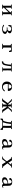

<svg xmlns="http://www.w3.org/2000/svg" viewBox="4671 -5237 658 10040"><g transform="rotate(90 5000.0 -217.0)"><path d="M789 -19Q789 -4 779.5 -1.5Q770 1 758 1Q739 1 720 0Q701 -1 682 -1Q658 -1 634 0.5Q610 2 586 2Q579 2 570 -3.5Q561 -9 561 -16Q561 -33 573 -32.5Q585 -32 596 -32Q612 -32 617 -39.5Q622 -47 622 -62Q622 -132 621.5 -201Q621 -270 621 -340L383 -93Q383 -85 382.5 -76Q382 -67 382 -59Q382 -48 386 -41Q390 -34 403 -34Q409 -34 414.5 -34.5Q420 -35 426 -35Q432 -35 440.5 -31Q449 -27 449 -19Q449 -8 438.5 -3.5Q428 1 418 1Q398 1 377.5 0Q357 -1 337 -1Q312 -1 287 0.5Q262 2 236 2Q218 2 218 -13Q218 -18 226 -25Q234 -32 238 -32Q267 -32 274 -45Q281 -58 281 -84V-436Q281 -449 277.5 -459.5Q274 -470 257 -470Q252 -470 246.5 -469.5Q241 -469 236 -469Q229 -469 220.5 -471.5Q212 -474 212 -484Q212 -495 222 -500.5Q232 -506 242 -506Q268 -506 293.5 -504.5Q319 -503 344 -503Q362 -503 380.5 -505Q399 -507 418 -507Q425 -507 433.5 -503.5Q442 -500 442 -492Q442 -477 433 -474.5Q424 -472 411.5 -472.5Q399 -473 390 -468.5Q381 -464 381 -445Q381 -374 381.5 -302.5Q382 -231 383 -160L622 -420Q622 -426 622.5 -432Q623 -438 623 -444Q623 -455 619 -462.5Q615 -470 602 -470Q596 -470 590.5 -469.5Q585 -469 579 -469Q572 -469 563.5 -471.5Q555 -474 555 -484Q555 -494 559 -500Q563 -506 574 -506Q602 -506 629.5 -504.5Q657 -503 685 -503Q705 -503 725 -505.5Q745 -508 765 -508Q773 -508 779 -505Q785 -502 785 -492Q785 -477 775.5 -474.5Q766 -472 753.5 -472.5Q741 -473 731.5 -468Q722 -463 722 -443V-61Q722 -51 726 -42.5Q730 -34 743 -34Q749 -34 754.5 -34.5Q760 -35 766 -35Q772 -35 780.5 -31Q789 -27 789 -19Z M1753 -154Q1753 -109 1727.5 -79Q1702 -49 1663 -31.5Q1624 -14 1581 -6.5Q1538 1 1502 1Q1467 1 1425.5 -5.5Q1384 -12 1346 -27Q1308 -42 1282 -67Q1276 -73 1276 -85Q1276 -93 1286.5 -97.5Q1297 -102 1304 -102Q1315 -102 1332 -92Q1343 -87 1356 -79Q1369 -71 1378 -66Q1402 -53 1433 -45Q1464 -37 1491 -37Q1498 -37 1501 -38Q1539 -42 1570.5 -54.5Q1602 -67 1621 -92.5Q1640 -118 1640 -161Q1640 -190 1624 -207Q1608 -224 1583.5 -231.5Q1559 -239 1532.5 -241Q1506 -243 1485 -243Q1471 -243 1457 -241Q1443 -239 1429 -239Q1424 -239 1417.5 -241Q1411 -243 1411 -250Q1411 -281 1440 -281Q1456 -281 1471 -279.5Q1486 -278 1502 -278Q1532 -278 1555 -294Q1578 -310 1590.5 -335.5Q1603 -361 1603 -389Q1603 -416 1585 -436Q1567 -456 1541 -467Q1515 -478 1491 -478Q1458 -478 1421.5 -458.5Q1385 -439 1368 -410Q1364 -403 1358.5 -385.5Q1353 -368 1348 -352.5Q1343 -337 1340 -334Q1334 -330 1327 -328.5Q1320 -327 1313 -327Q1306 -327 1296 -328.5Q1286 -330 1286 -340Q1286 -345 1288.5 -366.5Q1291 -388 1294.5 -413.5Q1298 -439 1300.5 -458.5Q1303 -478 1304 -479Q1312 -487 1316.5 -488.5Q1321 -490 1331 -490Q1336 -490 1341 -489Q1346 -488 1351 -488Q1359 -488 1367.5 -490.5Q1376 -493 1383 -495Q1413 -503 1443 -508Q1473 -513 1504 -513Q1530 -513 1566.5 -508Q1603 -503 1638 -491Q1673 -479 1696.5 -457Q1720 -435 1720 -400Q1720 -355 1694 -331.5Q1668 -308 1633 -288Q1630 -286 1623.5 -282.5Q1617 -279 1617 -274Q1617 -270 1625.5 -266.5Q1634 -263 1637 -262Q1664 -252 1690.5 -240Q1717 -228 1735 -208Q1753 -188 1753 -154Z M2701 -380Q2701 -368 2688.5 -363Q2676 -358 2666 -358Q2660 -358 2653.5 -359.5Q2647 -361 2643 -365Q2641 -367 2640.5 -369.5Q2640 -372 2639 -374Q2634 -393 2626.5 -414.5Q2619 -436 2605 -451Q2591 -466 2566 -466Q2551 -466 2536 -465.5Q2521 -465 2506 -465Q2494 -465 2480 -457Q2466 -449 2466 -435V-98Q2466 -67 2474.5 -52Q2483 -37 2517 -37Q2528 -37 2537 -35Q2546 -33 2546 -19Q2546 -5 2539 -1.5Q2532 2 2520 2Q2495 2 2470 -0.5Q2445 -3 2420 -3Q2386 -3 2352.5 -0.5Q2319 2 2285 2Q2268 2 2268 -17Q2268 -34 2281 -35Q2291 -37 2301.5 -37Q2312 -37 2322 -37Q2332 -37 2336.5 -40Q2341 -43 2345 -51Q2348 -56 2349.5 -80.5Q2351 -105 2351.5 -136.5Q2352 -168 2352 -194Q2352 -220 2352 -229Q2352 -268 2352 -307Q2352 -346 2352 -385Q2352 -397 2351.5 -409Q2351 -421 2349 -432Q2346 -446 2334 -450.5Q2322 -455 2307 -457Q2292 -459 2281 -463.5Q2270 -468 2270 -483Q2270 -497 2280.5 -499.5Q2291 -502 2301 -502Q2331 -502 2361 -501Q2391 -500 2421 -500Q2481 -500 2541.5 -503Q2602 -506 2662 -506Q2678 -506 2685 -494Q2687 -490 2690 -474Q2693 -458 2695.5 -438.5Q2698 -419 2699.5 -402.5Q2701 -386 2701 -380Z M3733 -21Q3733 -3 3713 -3Q3676 -3 3640 -4.5Q3604 -6 3567 -6Q3556 -6 3545 -5Q3534 -4 3523 -2Q3519 -2 3515.5 -2Q3512 -2 3508 -2Q3493 -2 3493 -17Q3493 -31 3502.5 -31.5Q3512 -32 3522 -32Q3536 -32 3547.5 -37.5Q3559 -43 3563 -58Q3565 -64 3564 -71Q3563 -78 3563 -85Q3563 -104 3564 -123Q3565 -142 3565 -161Q3565 -216 3565 -270Q3565 -324 3565 -378Q3565 -382 3565 -396Q3565 -410 3564 -426.5Q3563 -443 3560.5 -455Q3558 -467 3553 -467H3444Q3443 -458 3442 -448.5Q3441 -439 3440 -429Q3433 -356 3421 -284Q3409 -212 3392 -141Q3382 -96 3363.5 -64Q3345 -32 3304 -9Q3285 2 3258.5 9Q3232 16 3210 16Q3199 16 3192 12.5Q3185 9 3185 -4Q3185 -27 3195.5 -46Q3206 -65 3233 -65Q3262 -65 3280.5 -86Q3299 -107 3310 -135.5Q3321 -164 3326 -186Q3341 -251 3351 -317Q3361 -383 3361 -450Q3361 -455 3360 -461.5Q3359 -468 3352 -468Q3341 -468 3329.5 -467Q3318 -466 3307 -466Q3298 -466 3289 -469.5Q3280 -473 3280 -483Q3280 -493 3291.5 -498.5Q3303 -504 3311 -504H3700Q3709 -504 3716 -500.5Q3723 -497 3723 -486Q3723 -475 3714 -471.5Q3705 -468 3694 -468.5Q3683 -469 3675 -469Q3666 -469 3663.5 -456Q3661 -443 3661 -428.5Q3661 -414 3661 -408Q3661 -380 3660 -353Q3659 -326 3659 -299Q3659 -239 3660 -178.5Q3661 -118 3661 -58Q3661 -45 3666 -39Q3671 -33 3684 -33Q3690 -33 3696.5 -34Q3703 -35 3709 -35Q3717 -35 3725 -33.5Q3733 -32 3733 -21Z M4612 -339Q4611 -370 4602.5 -405Q4594 -440 4573.5 -465Q4553 -490 4514 -490Q4474 -490 4446.5 -466Q4419 -442 4403 -407Q4387 -372 4379 -338Q4396 -337 4413 -337Q4430 -337 4446 -337H4502Q4530 -337 4557 -337.5Q4584 -338 4612 -339ZM4757 -120Q4757 -110 4751 -101Q4740 -85 4716 -64.5Q4692 -44 4675 -33Q4640 -11 4597.5 -1.5Q4555 8 4513 8Q4434 8 4373.5 -22Q4313 -52 4278.5 -109Q4244 -166 4244 -247Q4244 -328 4279 -389.5Q4314 -451 4376.5 -485Q4439 -519 4519 -519Q4583 -519 4632 -498Q4681 -477 4709 -433.5Q4737 -390 4737 -322Q4737 -307 4730 -302.5Q4723 -298 4709 -298Q4681 -298 4652.5 -298.5Q4624 -299 4595 -299Q4540 -299 4484 -298.5Q4428 -298 4372 -298Q4369 -271 4369 -245Q4369 -211 4377.5 -175Q4386 -139 4404.5 -108Q4423 -77 4451.5 -57.5Q4480 -38 4520 -38Q4632 -38 4701 -125Q4706 -130 4711 -135Q4716 -140 4724 -140Q4732 -140 4744.5 -134.5Q4757 -129 4757 -120Z M5882 -20Q5882 -15 5881.5 -12.5Q5881 -10 5876 -6Q5874 -4 5855 -3Q5836 -2 5816 -2Q5796 -2 5790 -2Q5776 -2 5757 -3Q5738 -4 5726 -13Q5716 -21 5704 -38.5Q5692 -56 5681 -75.5Q5670 -95 5662 -107L5567 -246L5546 -229V-83Q5546 -67 5551 -51.5Q5556 -36 5574 -33Q5579 -32 5585 -33Q5591 -34 5597 -34Q5605 -34 5612 -32Q5619 -30 5619 -19Q5619 -8 5613 -4Q5607 0 5597 0Q5574 0 5550.5 -1Q5527 -2 5504 -2Q5478 -2 5451 -0.5Q5424 1 5398 1Q5391 1 5381.5 -3.5Q5372 -8 5372 -17Q5372 -29 5382 -30Q5392 -31 5400 -31Q5429 -31 5438 -45Q5447 -59 5447 -85V-232L5433 -243L5340 -101Q5336 -95 5327 -81.5Q5318 -68 5308 -52.5Q5298 -37 5289 -25Q5280 -13 5275 -10Q5263 -2 5243 -0.5Q5223 1 5209 1Q5203 1 5184.5 1Q5166 1 5149 -0.5Q5132 -2 5129 -4Q5125 -8 5125 -13Q5125 -16 5125.5 -20Q5126 -24 5127 -25Q5130 -27 5150.5 -31Q5171 -35 5185 -48Q5197 -59 5206 -71Q5215 -83 5224 -95Q5262 -145 5298.5 -196.5Q5335 -248 5372 -300L5228 -444Q5218 -455 5205 -461Q5192 -467 5178 -470Q5177 -471 5170 -472.5Q5163 -474 5163 -475Q5159 -480 5159 -486Q5159 -497 5165.5 -500Q5172 -503 5181 -503Q5199 -503 5217 -502.5Q5235 -502 5253 -502Q5261 -502 5269.5 -497Q5278 -492 5282 -487Q5286 -483 5289 -477.5Q5292 -472 5296 -467Q5330 -421 5368.5 -377.5Q5407 -334 5447 -293Q5447 -326 5446.5 -358.5Q5446 -391 5446 -424Q5446 -432 5443 -448Q5440 -464 5435 -469Q5432 -472 5426 -472Q5419 -472 5413 -471.5Q5407 -471 5400 -471Q5394 -471 5383.5 -476Q5373 -481 5373 -488Q5373 -505 5391 -505Q5414 -505 5437.5 -504.5Q5461 -504 5485 -504Q5513 -504 5540 -505.5Q5567 -507 5594 -507Q5603 -507 5611 -504Q5619 -501 5619 -490Q5619 -480 5613.5 -477Q5608 -474 5599 -474Q5592 -474 5585.5 -474.5Q5579 -475 5571 -475Q5556 -475 5550.5 -467.5Q5545 -460 5545 -446Q5545 -407 5545.5 -368Q5546 -329 5546 -290Q5584 -330 5619.5 -371.5Q5655 -413 5688 -456Q5693 -463 5697.5 -469.5Q5702 -476 5706 -483Q5711 -489 5721 -496.5Q5731 -504 5739 -504Q5757 -504 5775 -504.5Q5793 -505 5810 -505Q5818 -505 5825.5 -503Q5833 -501 5833 -491Q5833 -480 5825 -475.5Q5817 -471 5807 -470Q5797 -469 5789 -466Q5781 -463 5774.5 -457.5Q5768 -452 5763 -446L5635 -311Q5671 -258 5706.5 -205Q5742 -152 5780 -100Q5789 -88 5798 -75Q5807 -62 5819 -51Q5833 -39 5843 -36.5Q5853 -34 5861 -34Q5869 -34 5877 -28Q5882 -26 5882 -20Z M6561 -220Q6561 -272 6560.5 -324.5Q6560 -377 6560 -429Q6560 -434 6559 -448Q6558 -462 6550 -462H6462Q6461 -452 6460 -442.5Q6459 -433 6458 -423Q6449 -326 6429 -230Q6409 -134 6377 -42H6500Q6514 -42 6529 -42Q6544 -42 6558 -42Q6561 -131 6561 -220ZM6773 53Q6773 69 6768.5 80.5Q6764 92 6744 92Q6726 92 6716.5 79Q6707 66 6698.5 49Q6690 32 6675 20Q6658 7 6630 0Q6602 -7 6581 -7H6390Q6367 -7 6343 -6Q6319 -5 6296 2Q6270 10 6259.5 24.5Q6249 39 6244 54Q6239 69 6231.5 79.5Q6224 90 6203 90Q6196 90 6186.5 86Q6177 82 6177 73Q6177 50 6179.5 25Q6182 0 6189 -22Q6192 -31 6196 -36Q6200 -41 6210 -43Q6219 -46 6228 -45.5Q6237 -45 6247 -45Q6272 -45 6286 -54Q6300 -63 6309 -86Q6341 -172 6358 -264Q6375 -356 6375 -448Q6375 -463 6359 -463Q6350 -463 6341 -462.5Q6332 -462 6323 -462Q6313 -462 6304.5 -466Q6296 -470 6296 -483Q6296 -500 6304.5 -503.5Q6313 -507 6327 -507Q6372 -507 6417 -505.5Q6462 -504 6507 -504Q6556 -504 6604 -506Q6652 -508 6701 -508Q6710 -508 6721.5 -501.5Q6733 -495 6733 -484Q6733 -471 6726 -466.5Q6719 -462 6707 -462Q6701 -462 6695 -462.5Q6689 -463 6683 -463Q6668 -463 6668 -449Q6668 -370 6666 -291Q6664 -212 6664 -132Q6664 -110 6664 -88.5Q6664 -67 6665 -45Q6683 -45 6700.5 -45.5Q6718 -46 6736 -46Q6742 -46 6748.5 -45.5Q6755 -45 6761 -42Q6768 -39 6770 -19Q6772 1 6772.5 22.5Q6773 44 6773 53Z M7586 -172Q7586 -177 7586 -192.5Q7586 -208 7585 -225.5Q7584 -243 7583.5 -257Q7583 -271 7581 -273Q7576 -281 7570.5 -282.5Q7565 -284 7556 -284Q7528 -284 7495 -274Q7462 -264 7432 -245Q7402 -226 7382.5 -200Q7363 -174 7363 -142Q7363 -102 7387.5 -78.5Q7412 -55 7451 -55Q7480 -55 7511 -67.5Q7542 -80 7562 -101Q7570 -109 7578 -121Q7586 -133 7586 -144ZM7799 -48Q7799 -43 7795 -39Q7778 -15 7752 -6Q7726 3 7697 3Q7658 3 7634.5 -11Q7611 -25 7598 -63Q7558 -32 7511 -14.5Q7464 3 7414 3Q7370 3 7332.5 -8Q7295 -19 7272.5 -47.5Q7250 -76 7250 -127Q7250 -173 7273 -204.5Q7296 -236 7333.5 -256.5Q7371 -277 7415.5 -289Q7460 -301 7503.5 -308Q7547 -315 7581 -320Q7581 -345 7578 -375Q7575 -405 7566 -433Q7557 -461 7537.5 -479Q7518 -497 7485 -497Q7445 -497 7419 -468.5Q7393 -440 7383 -403Q7382 -399 7381 -393.5Q7380 -388 7377 -383Q7371 -375 7362.5 -371.5Q7354 -368 7344 -368Q7328 -368 7307.5 -381Q7287 -394 7287 -413Q7287 -438 7302 -458Q7323 -488 7356 -502.5Q7389 -517 7426 -521.5Q7463 -526 7496 -526Q7527 -526 7559 -520.5Q7591 -515 7619.5 -500.5Q7648 -486 7666 -457Q7685 -428 7689 -393.5Q7693 -359 7694 -325Q7695 -290 7695 -255Q7695 -220 7696 -185Q7696 -175 7696.5 -154.5Q7697 -134 7699 -110.5Q7701 -87 7704.5 -68.5Q7708 -50 7714 -44Q7718 -41 7727 -41Q7748 -41 7759.5 -52.5Q7771 -64 7784 -64Q7789 -64 7794 -58.5Q7799 -53 7799 -48Z M8770 -20Q8770 -9 8762 -5.5Q8754 -2 8744 -2.5Q8734 -3 8727 -3Q8692 -3 8656.5 -2.5Q8621 -2 8586 -2Q8578 -2 8574.5 -3Q8571 -4 8565 -10Q8555 -21 8545 -43Q8535 -65 8527 -79Q8510 -110 8490 -140Q8470 -170 8451 -200Q8430 -172 8410 -144.5Q8390 -117 8369 -89Q8356 -73 8342.5 -57Q8329 -41 8321 -23Q8320 -20 8318 -16.5Q8316 -13 8314 -10Q8310 -6 8303 -4Q8296 -2 8290 -2H8186Q8178 -2 8169.5 -4Q8161 -6 8161 -17Q8161 -23 8166 -28Q8168 -29 8183.5 -31.5Q8199 -34 8218.5 -39Q8238 -44 8250 -52Q8268 -64 8291 -88.5Q8314 -113 8337.5 -142.5Q8361 -172 8381.5 -200.5Q8402 -229 8415 -248Q8387 -291 8357 -333.5Q8327 -376 8298 -419Q8291 -430 8281 -443Q8271 -456 8260 -461Q8248 -468 8236.5 -467.5Q8225 -467 8212 -467Q8205 -467 8194.5 -469Q8184 -471 8184 -482Q8184 -490 8188 -495Q8190 -498 8211.5 -501Q8233 -504 8262 -507Q8291 -510 8315 -512Q8339 -514 8346 -514Q8362 -514 8374 -502Q8407 -467 8434 -416.5Q8461 -366 8486 -324Q8491 -332 8507 -353Q8523 -374 8541 -399.5Q8559 -425 8572 -445Q8585 -465 8585 -470Q8585 -476 8575 -477Q8565 -478 8560 -478Q8552 -478 8543.5 -477.5Q8535 -477 8527 -477Q8518 -477 8511.5 -481Q8505 -485 8505 -495Q8505 -505 8511 -508.5Q8517 -512 8525 -512Q8548 -512 8571 -511.5Q8594 -511 8616 -511Q8643 -511 8670.5 -512.5Q8698 -514 8725 -514Q8733 -514 8742.5 -509Q8752 -504 8752 -495Q8752 -483 8740.5 -480Q8729 -477 8715.5 -477Q8702 -477 8694 -475Q8681 -472 8671 -463.5Q8661 -455 8653 -445Q8618 -405 8585.5 -362.5Q8553 -320 8520 -278Q8545 -245 8569 -211.5Q8593 -178 8618 -145Q8632 -126 8646 -106Q8660 -86 8676 -69Q8691 -53 8708 -44.5Q8725 -36 8747 -36Q8755 -36 8762.5 -32.5Q8770 -29 8770 -20Z M9586 -172Q9586 -177 9586 -192.5Q9586 -208 9585 -225.5Q9584 -243 9583.5 -257Q9583 -271 9581 -273Q9576 -281 9570.5 -282.5Q9565 -284 9556 -284Q9528 -284 9495 -274Q9462 -264 9432 -245Q9402 -226 9382.5 -200Q9363 -174 9363 -142Q9363 -102 9387.5 -78.5Q9412 -55 9451 -55Q9480 -55 9511 -67.5Q9542 -80 9562 -101Q9570 -109 9578 -121Q9586 -133 9586 -144ZM9799 -48Q9799 -43 9795 -39Q9778 -15 9752 -6Q9726 3 9697 3Q9658 3 9634.5 -11Q9611 -25 9598 -63Q9558 -32 9511 -14.5Q9464 3 9414 3Q9370 3 9332.5 -8Q9295 -19 9272.5 -47.5Q9250 -76 9250 -127Q9250 -173 9273 -204.5Q9296 -236 9333.5 -256.5Q9371 -277 9415.5 -289Q9460 -301 9503.5 -308Q9547 -315 9581 -320Q9581 -345 9578 -375Q9575 -405 9566 -433Q9557 -461 9537.5 -479Q9518 -497 9485 -497Q9445 -497 9419 -468.5Q9393 -440 9383 -403Q9382 -399 9381 -393.5Q9380 -388 9377 -383Q9371 -375 9362.5 -371.5Q9354 -368 9344 -368Q9328 -368 9307.5 -381Q9287 -394 9287 -413Q9287 -438 9302 -458Q9323 -488 9356 -502.5Q9389 -517 9426 -521.5Q9463 -526 9496 -526Q9527 -526 9559 -520.5Q9591 -515 9619.5 -500.5Q9648 -486 9666 -457Q9685 -428 9689 -393.5Q9693 -359 9694 -325Q9695 -290 9695 -255Q9695 -220 9696 -185Q9696 -175 9696.5 -154.5Q9697 -134 9699 -110.5Q9701 -87 9704.5 -68.5Q9708 -50 9714 -44Q9718 -41 9727 -41Q9748 -41 9759.5 -52.5Q9771 -64 9784 -64Q9789 -64 9794 -58.5Q9799 -53 9799 -48Z"/></g></svg>

Font: Kaisei Opti
Style: Bold
Weight: 700
Designer: Font-Kai, 金井和夫
Foundry: KAZUO KANAI
Version: Version 5.003